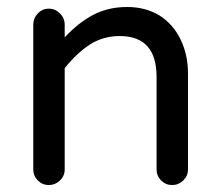

<svg xmlns="http://www.w3.org/2000/svg" viewBox="-20 -529 635 555"><path d="M76.2 -39.1V-458Q76.2 -476.6 89.4 -490.2Q102.5 -503.9 121.1 -503.9Q139.6 -503.9 153.3 -490.2Q167 -476.6 167 -458V-420.9Q207 -463.9 250 -486.3Q293 -508.8 347.7 -508.8Q401.4 -508.8 442.4 -483.4Q481.4 -458 502.4 -414.1Q523.4 -370.1 523.4 -316.4V-39.1Q523.4 -20.5 509.8 -7.3Q496.1 5.9 477.5 5.9Q459 5.9 445.8 -7.3Q432.6 -20.5 432.6 -39.1V-306.6Q432.6 -424.8 326.2 -424.8Q279.3 -424.8 241.7 -401.4Q204.1 -377.9 167 -332V-39.1Q167 -20.5 153.3 -7.3Q139.6 5.9 121.1 5.9Q102.5 5.9 89.4 -7.3Q76.2 -20.5 76.2 -39.1Z"/></svg>

Font: FakePearl
Style: Regular
Weight: 400
Version: Version 1.2